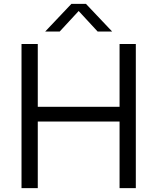

<svg xmlns="http://www.w3.org/2000/svg" viewBox="-20 -966 808 986"><path d="M90.5 0V-740H174V-417.5H594V-740H677.5V0H594V-342H174V0ZM556 -804H481.5L384 -909.5L286.5 -804H212L346.5 -946H421.5Z"/></svg>

Font: Encode Sans Semi Expanded
Style: Regular
Weight: 400
Width: 6
Designer: Multiple Designers
Foundry: Impallari Type
Version: Version 2.000